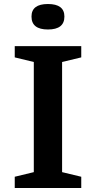

<svg xmlns="http://www.w3.org/2000/svg" viewBox="-20 -937 478 957"><path d="M385 -56V0H53.5V-56L148.5 -79V-628L53.5 -651V-707H385V-651L289.5 -628V-79ZM219 -790Q137 -790 137 -854.5Q137 -917 219 -917Q301 -917 301 -854.5Q301 -790 219 -790Z"/></svg>

Font: Newsreader 6pt Medium
Style: Regular
Weight: 500
Designer: Hugues Gentile
Foundry: Production Type
Version: Version 1.003; ttfautohint (v1.8.3)